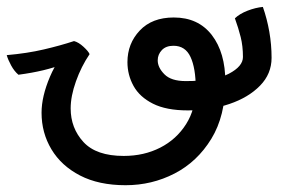

<svg xmlns="http://www.w3.org/2000/svg" viewBox="-66 -404 854 560"><path d="M300.3 136.2Q222.2 136.2 167.5 107.9Q112.8 79.6 84 31.5Q55.2 -16.6 55.2 -75.2Q55.2 -122.6 79.8 -180.4Q104.5 -238.3 148.9 -280.3Q159.7 -276.9 174.1 -267.1Q188.5 -257.3 195.3 -246.1Q170.9 -210 155.5 -166.7Q140.1 -123.5 140.1 -87.9Q140.1 -30.3 177.5 10.3Q214.8 50.8 294.9 50.8Q354 50.8 401.4 26.6Q448.7 2.4 476.8 -42Q504.9 -86.4 504.9 -147Q504.9 -205.1 489.7 -237.8Q474.6 -270.5 439.9 -270.5Q418 -270.5 406 -257.8Q394 -245.1 394 -228Q394 -207 413.6 -187.3Q433.1 -167.5 475.6 -167.5Q560.5 -167.5 601.6 -189Q642.6 -210.4 642.6 -237.8Q642.6 -269.5 636 -295.9Q629.4 -322.3 619.1 -350.6Q632.8 -363.8 656 -372.8Q679.2 -381.8 700.7 -383.8Q712.9 -349.1 719.5 -311.5Q726.1 -273.9 726.1 -235.4Q726.1 -188.5 692.4 -154.1Q658.7 -119.6 603.3 -100.8Q547.9 -82 481.9 -82Q418.9 -82 380.1 -101.6Q341.3 -121.1 323.5 -153.3Q305.7 -185.5 305.7 -222.7Q305.7 -276.9 341.6 -314.9Q377.4 -353 440.9 -353Q512.2 -353 551.8 -301.8Q591.3 -250.5 591.3 -164.6Q591.3 -65.9 550.3 1Q509.3 67.9 443.1 102.1Q377 136.2 300.3 136.2ZM-12.2 -186Q-24.4 -196.3 -33.4 -212.9Q-42.5 -229.5 -46.4 -243.2Q13.7 -248.5 61.8 -259.8Q109.9 -271 149.9 -284.2Q163.1 -280.8 177.5 -267.6Q191.9 -254.4 195.3 -246.1Q156.2 -230.5 124.5 -218.8Q92.8 -207 60.5 -199.2Q28.3 -191.4 -12.2 -186Z"/></svg>

Font: Harmattan
Style: Bold
Weight: 700
Designer: George W. Nuss III and SIL International
Foundry: SIL International
Version: Version 4.000